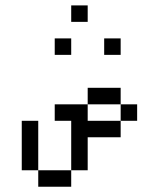

<svg xmlns="http://www.w3.org/2000/svg" viewBox="-20 -708 540 728"><path d="M500 -250V-312.5H437.5V-250H312.5V-312.5H187.5V-250H250V-62.5H125V0H250V-62.5H312.5Q312.5 -62.5 312.5 -187.5H437.5V-250ZM250 -500V-562.5H187.5V-500ZM437.5 -500V-562.5H375V-500ZM312.5 -625V-687.5H250V-625ZM125 -62.5V-250H62.5V-62.5ZM312.5 -312.5H437.5V-375H312.5Z"/></svg>

Font: CalcUnifontExMono
Style: Regular
Weight: 500
Version: Version 15.0.06